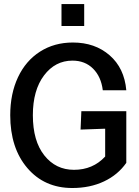

<svg xmlns="http://www.w3.org/2000/svg" viewBox="-20 -921 690 953"><path d="M285.2 -792V-900.9H397.9V-792ZM338.9 12.2Q200.2 12.2 115.5 -87.2Q30.8 -186.5 30.8 -349.1Q30.8 -455.6 69.3 -537.6Q107.9 -619.6 178.7 -664.8Q249.5 -710 341.8 -710Q451.2 -710 524.2 -646.5Q597.2 -583 606.9 -473.1H490.2Q481.9 -540.5 441.9 -580.3Q401.9 -620.1 339.8 -620.1Q253.9 -620.1 198.5 -546.6Q143.1 -473.1 143.1 -349.1Q143.1 -221.2 200 -149.7Q256.8 -78.1 347.2 -78.1Q440.9 -78.1 502 -144V-282.2L379.9 -277.8L383.8 -369.1H606.9V-112.8Q565.4 -53.2 496.1 -20.5Q426.8 12.2 338.9 12.2Z"/></svg>

Font: Azeret Mono
Style: Regular
Weight: 400
Designer: Martin Vácha
Foundry: Displaay
Version: Version 1.002